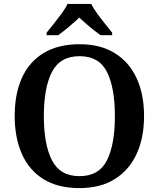

<svg xmlns="http://www.w3.org/2000/svg" viewBox="-20 -951 812 981"><path d="M386 10Q275 10 201.5 -36Q128 -82 91.5 -165Q55 -248 55 -359Q55 -470 91.5 -552Q128 -634 202 -679.5Q276 -725 387 -725Q493 -725 566.5 -679.5Q640 -634 678 -551.5Q716 -469 716 -358Q716 -247 678 -164.5Q640 -82 566.5 -36Q493 10 386 10ZM386 -51Q486 -51 526.5 -132Q567 -213 567 -358Q567 -503 526.5 -583.5Q486 -664 387 -664Q287 -664 245.5 -583.5Q204 -503 204 -358Q204 -213 245.5 -132Q287 -51 386 -51ZM218 -784Q234 -803 254.5 -829Q275 -855 295 -882Q315 -909 325 -931H446Q457 -909 476.5 -882Q496 -855 517 -829Q538 -803 553 -784V-771H494Q478 -782 458.5 -797.5Q439 -813 419.5 -830Q400 -847 385 -861Q363 -840 332 -814Q301 -788 277 -771H218Z"/></svg>

Font: Noto Serif Khojki SemiBold
Style: Regular
Weight: 600
Version: Version 2.003